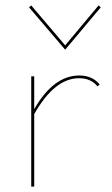

<svg xmlns="http://www.w3.org/2000/svg" viewBox="-20 -687 411 707"><path d="M351 -660 220 -504 87 -660 95 -667 220 -520 343 -667ZM272 -409Q320 -409 347 -376L339 -369Q315 -399 271 -399Q181 -399 106 -267V0H95V-406H106V-285Q177 -409 272 -409Z"/></svg>

Font: EauTest Hairline
Style: Regular
Weight: 250
Designer: Christian Thalmann (Catharsis Fonts)
Version: Version 0.001;PS 000.001;hotconv 1.0.88;makeotf.lib2.5.64775